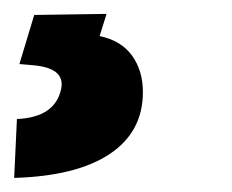

<svg xmlns="http://www.w3.org/2000/svg" viewBox="-42 -24 327 271"><path d="M108.4 -4.4 98.6 26.9Q128.9 33.2 144.3 54.4Q159.7 75.7 159.7 106Q159.7 162.1 112.8 193.4Q65.9 224.6 -22 227.1L-18.1 144Q36.1 141.6 44.4 101.1Q50.3 71.3 2.4 67.9L-14.6 66.4L6.3 -2.9Z"/></svg>

Font: RobotoInd
Style: Bold Italic
Weight: 700
Italic angle: -12°
Designer: Google
Version: Version 2.001150; 2014